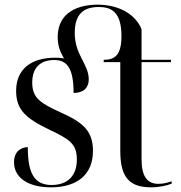

<svg xmlns="http://www.w3.org/2000/svg" viewBox="-20 -792 776 822"><path d="M198 10C311 10 378 -45 378 -146C378 -231 336 -268 239 -311C157 -349 118 -370 118 -438C118 -501 151 -535 213 -535C270 -535 295 -495 295 -394C337 -394 360 -416 360 -452C360 -518 300 -556 300 -651C300 -733 339 -762 403 -762C452 -762 500 -745 500 -638C500 -556 472 -536 424 -536V-526H495V-145C495 -29 537 10 628 10C662 10 698 2 715 -6V-16C693 -8 675 -5 658 -5C610 -5 586 -37 586 -111V-526H712V-536H586V-667C560 -731 489 -772 398 -772C312 -772 227 -738 227 -633C227 -592 240 -566 254 -542C243 -544 230 -545 217 -545C112 -545 49 -495 49 -403C49 -323 89 -286 191 -237C277 -196 309 -177 309 -109C309 -37 267 0 201 0C125 0 99 -53 99 -162C73 -162 40 -146 40 -97C40 -33 98 10 198 10Z"/></svg>

Font: Noto Serif Display SemiCondensed
Style: Regular
Weight: 400
Width: 4
Designer: Monotype Design Team
Foundry: Monotype Imaging Inc.
Version: Version 2.009